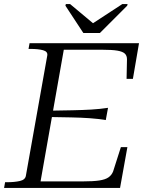

<svg xmlns="http://www.w3.org/2000/svg" viewBox="-32 -922 719 942"><path d="M377 -760H458L592 -894L594 -902H568L412 -800H434L312 -902H291L289 -894ZM593 -200 557 0H-12L-7 -28H3Q39 -28 65.5 -34Q92 -40 95 -60L200 -650Q203 -669 179.5 -675.5Q156 -682 118 -682H108L113 -710H650L620 -535H589L591 -631Q591 -649 580.5 -659Q570 -669 544 -673.5Q518 -678 469 -678H281L167 -32H373Q425 -32 455 -36.5Q485 -41 500.5 -52Q516 -63 523 -81L561 -200ZM211 -379Q273 -380 323.5 -381Q374 -382 416.5 -384.5Q459 -387 498 -393L487 -333Q451 -339 409 -342Q367 -345 317 -346Q267 -347 205 -348Z"/></svg>

Font: Roboto Serif 120pt Expanded Light
Style: Italic
Weight: 300
Width: 7
Italic angle: -10°
Designer: Greg Gazdowicz
Foundry: Commercial Type
Version: Version 1.008